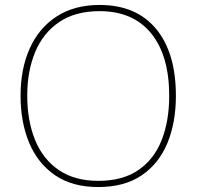

<svg xmlns="http://www.w3.org/2000/svg" viewBox="-20 -745 794 775"><path d="M690 -358Q690 -250 655.5 -167Q621 -84 551.5 -37Q482 10 376 10Q272 10 202.5 -37.5Q133 -85 98 -168Q63 -251 63 -359Q63 -467 100 -549.5Q137 -632 208.5 -678.5Q280 -725 382 -725Q530 -725 610 -628.5Q690 -532 690 -358ZM90 -359Q90 -259 121 -181.5Q152 -104 216 -59.5Q280 -15 377 -15Q475 -15 538.5 -58.5Q602 -102 632.5 -179.5Q663 -257 663 -358Q663 -521 590 -610.5Q517 -700 382 -700Q284 -700 219 -656Q154 -612 122 -535Q90 -458 90 -359Z"/></svg>

Font: Noto Sans Sinhala UI Thin
Style: Regular
Weight: 100
Designer: Jelle Bosma - Monotype Design Team
Foundry: Monotype Imaging Inc.
Version: Version 2.006; ttfautohint (v1.8.4.7-5d5b)